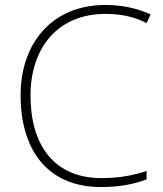

<svg xmlns="http://www.w3.org/2000/svg" viewBox="-20 -744 658 774"><path d="M405 -688C461 -688 517 -679 571 -651L587 -686C532 -711 471 -724 405 -724C189 -724 63 -569 63 -360C63 -138 173 10 387 10C466 10 525 -3 571 -21V-55C521 -38 463 -26 389 -26C199 -26 103 -158 103 -359C103 -551 213 -688 405 -688Z"/></svg>

Font: Noto Sans Myanmar UI ExtraLight
Style: Regular
Weight: 200
Designer: Monotype Design Team
Foundry: Monotype Imaging Inc.
Version: Version 2.103